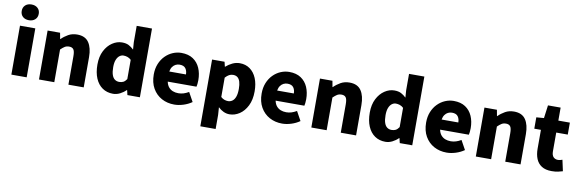

<svg xmlns="http://www.w3.org/2000/svg" viewBox="-64 -1411 6630 2198"><g transform="rotate(10 3251.0 -312.0)"><path d="M72 0V-569H250V0ZM161 -648Q116 -648 89 -673Q62 -698 62 -740Q62 -781 89 -806Q116 -831 161 -831Q205 -831 232.5 -806Q260 -781 260 -740Q260 -698 232.5 -673Q205 -648 161 -648Z M393 0V-569H538L551 -498H554Q589 -533 633.5 -558Q678 -583 736 -583Q829 -583 871 -521Q913 -459 913 -352V0H735V-330Q735 -389 719 -410Q703 -431 669 -431Q639 -431 618 -418Q597 -405 571 -380V0Z M1255 14Q1184 14 1131.5 -22Q1079 -58 1050.5 -125Q1022 -192 1022 -285Q1022 -378 1056 -444.5Q1090 -511 1144 -547Q1198 -583 1257 -583Q1304 -583 1335 -567Q1366 -551 1394 -524L1388 -609V-799H1566V0H1421L1408 -55H1404Q1374 -25 1335 -5.5Q1296 14 1255 14ZM1302 -132Q1328 -132 1348.5 -142Q1369 -152 1388 -180V-404Q1368 -423 1345 -430.5Q1322 -438 1299 -438Q1275 -438 1253.5 -422Q1232 -406 1218.5 -373Q1205 -340 1205 -287Q1205 -233 1216.5 -198.5Q1228 -164 1250 -148Q1272 -132 1302 -132Z M1967 14Q1885 14 1819.5 -21.5Q1754 -57 1715.5 -124Q1677 -191 1677 -285Q1677 -354 1699.5 -409Q1722 -464 1760.5 -503Q1799 -542 1847.5 -562.5Q1896 -583 1947 -583Q2029 -583 2083 -547Q2137 -511 2164 -449Q2191 -387 2191 -309Q2191 -285 2188.5 -264Q2186 -243 2183 -232H1849Q1857 -193 1877 -169Q1897 -145 1926 -133.5Q1955 -122 1991 -122Q2022 -122 2051 -131Q2080 -140 2111 -158L2170 -51Q2126 -20 2071.5 -3Q2017 14 1967 14ZM1846 -349H2040Q2040 -391 2019.5 -419Q1999 -447 1950 -447Q1926 -447 1904.5 -436.5Q1883 -426 1867.5 -404.5Q1852 -383 1846 -349Z M2305 207V-569H2450L2463 -514H2466Q2500 -544 2541 -563.5Q2582 -583 2626 -583Q2694 -583 2744 -547Q2794 -511 2821 -446.5Q2848 -382 2848 -294Q2848 -196 2813.5 -127Q2779 -58 2724.5 -22Q2670 14 2609 14Q2573 14 2539.5 -1.5Q2506 -17 2477 -45L2483 44V207ZM2567 -132Q2594 -132 2616.5 -148Q2639 -164 2652 -199Q2665 -234 2665 -291Q2665 -341 2655 -373.5Q2645 -406 2625 -422Q2605 -438 2573 -438Q2548 -438 2527 -426.5Q2506 -415 2483 -390V-165Q2504 -146 2525.5 -139Q2547 -132 2567 -132Z M3221 14Q3139 14 3073.5 -21.5Q3008 -57 2969.5 -124Q2931 -191 2931 -285Q2931 -354 2953.5 -409Q2976 -464 3014.5 -503Q3053 -542 3101.5 -562.5Q3150 -583 3201 -583Q3283 -583 3337 -547Q3391 -511 3418 -449Q3445 -387 3445 -309Q3445 -285 3442.5 -264Q3440 -243 3437 -232H3103Q3111 -193 3131 -169Q3151 -145 3180 -133.5Q3209 -122 3245 -122Q3276 -122 3305 -131Q3334 -140 3365 -158L3424 -51Q3380 -20 3325.5 -3Q3271 14 3221 14ZM3100 -349H3294Q3294 -391 3273.5 -419Q3253 -447 3204 -447Q3180 -447 3158.5 -436.5Q3137 -426 3121.5 -404.5Q3106 -383 3100 -349Z M3559 0V-569H3704L3717 -498H3720Q3755 -533 3799.5 -558Q3844 -583 3902 -583Q3995 -583 4037 -521Q4079 -459 4079 -352V0H3901V-330Q3901 -389 3885 -410Q3869 -431 3835 -431Q3805 -431 3784 -418Q3763 -405 3737 -380V0Z M4421 14Q4350 14 4297.5 -22Q4245 -58 4216.5 -125Q4188 -192 4188 -285Q4188 -378 4222 -444.5Q4256 -511 4310 -547Q4364 -583 4423 -583Q4470 -583 4501 -567Q4532 -551 4560 -524L4554 -609V-799H4732V0H4587L4574 -55H4570Q4540 -25 4501 -5.5Q4462 14 4421 14ZM4468 -132Q4494 -132 4514.5 -142Q4535 -152 4554 -180V-404Q4534 -423 4511 -430.5Q4488 -438 4465 -438Q4441 -438 4419.5 -422Q4398 -406 4384.5 -373Q4371 -340 4371 -287Q4371 -233 4382.5 -198.5Q4394 -164 4416 -148Q4438 -132 4468 -132Z M5133 14Q5051 14 4985.5 -21.5Q4920 -57 4881.5 -124Q4843 -191 4843 -285Q4843 -354 4865.5 -409Q4888 -464 4926.5 -503Q4965 -542 5013.5 -562.5Q5062 -583 5113 -583Q5195 -583 5249 -547Q5303 -511 5330 -449Q5357 -387 5357 -309Q5357 -285 5354.5 -264Q5352 -243 5349 -232H5015Q5023 -193 5043 -169Q5063 -145 5092 -133.5Q5121 -122 5157 -122Q5188 -122 5217 -131Q5246 -140 5277 -158L5336 -51Q5292 -20 5237.5 -3Q5183 14 5133 14ZM5012 -349H5206Q5206 -391 5185.5 -419Q5165 -447 5116 -447Q5092 -447 5070.5 -436.5Q5049 -426 5033.5 -404.5Q5018 -383 5012 -349Z M5471 0V-569H5616L5629 -498H5632Q5667 -533 5711.5 -558Q5756 -583 5814 -583Q5907 -583 5949 -521Q5991 -459 5991 -352V0H5813V-330Q5813 -389 5797 -410Q5781 -431 5747 -431Q5717 -431 5696 -418Q5675 -405 5649 -380V0Z M6353 14Q6282 14 6237.5 -14.5Q6193 -43 6172.5 -93.5Q6152 -144 6152 -211V-430H6075V-562L6163 -569L6183 -720H6330V-569H6464V-430H6330V-213Q6330 -166 6350.5 -145.5Q6371 -125 6402 -125Q6416 -125 6430 -128.5Q6444 -132 6454 -136L6482 -7Q6460 0 6428.5 7Q6397 14 6353 14Z"/></g></svg>

Font: Noto Sans JP Thin Black
Style: Regular
Weight: 900
Version: Version 2.004-H2;hotconv 1.0.118;makeotfexe 2.5.65603